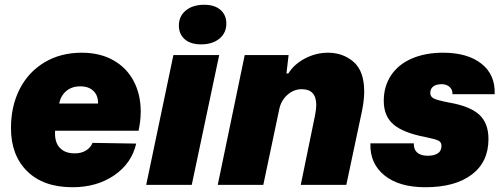

<svg xmlns="http://www.w3.org/2000/svg" viewBox="-20 -775 2111 805"><path d="M26 -238Q26 -330 62.5 -401.5Q99 -473 166.5 -513.5Q234 -554 323 -554Q399 -554 455 -522.5Q511 -491 540.5 -435Q570 -379 570 -307Q570 -269 561 -227H211Q208 -180 230 -156Q252 -132 293 -132Q321 -132 340.5 -144Q360 -156 368 -176L551 -173Q532 -90 459 -40Q386 10 284 10Q162 10 94 -57Q26 -124 26 -238ZM391 -341Q392 -374 372 -393.5Q352 -413 317 -413Q281 -413 258 -393.5Q235 -374 228 -341Z M707 -544H899L784 0H593ZM730 -668Q730 -707 759 -731Q788 -755 836 -755Q880 -755 904.5 -733.5Q929 -712 929 -676Q929 -637 900 -613Q871 -589 823 -589Q779 -589 754.5 -610.5Q730 -632 730 -668Z M1006 -544H1190L1181 -467H1189Q1213 -506 1259 -530Q1305 -554 1355 -554Q1418 -554 1462.5 -515.5Q1507 -477 1507 -391Q1507 -356 1498 -311L1432 0H1241L1301 -292Q1306 -319 1306 -335Q1306 -401 1245 -401Q1211 -401 1184 -376.5Q1157 -352 1150 -313L1084 0H893Z M1533 -174H1715Q1714 -149 1729 -135.5Q1744 -122 1773 -122Q1800 -122 1815.5 -132Q1831 -142 1831 -164Q1831 -179 1818 -185.5Q1805 -192 1765 -200Q1671 -218 1630 -253Q1589 -288 1589 -352Q1589 -413 1619.5 -459Q1650 -505 1706.5 -529.5Q1763 -554 1838 -554Q1940 -554 1998.5 -508Q2057 -462 2054 -380H1877Q1878 -399 1865 -410.5Q1852 -422 1832 -422Q1809 -422 1796.5 -412.5Q1784 -403 1784 -385Q1784 -369 1800 -361.5Q1816 -354 1863 -345Q1950 -330 1989 -294.5Q2028 -259 2028 -192Q2028 -96 1958 -43Q1888 10 1763 10Q1653 10 1591.5 -40Q1530 -90 1533 -174Z"/></svg>

Font: Mona Sans Black
Style: Italic
Weight: 900
Italic angle: -11.7°
Designer: Deni Anggara
Foundry: GitHub
Version: Version 2.000